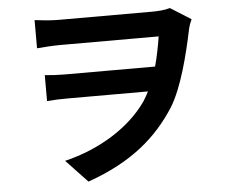

<svg xmlns="http://www.w3.org/2000/svg" viewBox="-55 -807 1110 930"><g transform="rotate(-5 500.0 -341.5)"><path d="M146 -742V-605C180 -608 225 -611 261 -611C325 -611 677 -611 738 -611C730 -560 720 -512 708 -467H269C238 -467 202 -469 172 -472V-346C208 -349 238 -350 274 -350H663C655 -334 646 -318 637 -304C554 -184 405 -91 234 -50L338 60C554 -16 678 -125 767 -264C823 -355 862 -510 888 -635C892 -652 898 -667 904 -680L804 -743C778 -735 744 -733 713 -733C658 -733 324 -733 260 -733C217 -733 173 -739 146 -742Z"/></g></svg>

Font: Source Han Sans KR
Style: Bold
Weight: 700
Designer: Ryoko NISHIZUKA 西塚涼子 (kana, bopomofo & ideographs); Paul D. Hunt (Latin, Greek & Cyrillic); Sandoll Communications 산돌커뮤니
Foundry: Adobe
Version: Version 2.004;hotconv 1.0.118;makeotfexe 2.5.65603